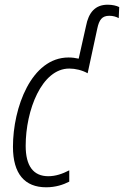

<svg xmlns="http://www.w3.org/2000/svg" viewBox="-20 -785 526 815"><path d="M176 10C216 10 249 -1 274 -14V-62C245 -47 216 -37 185 -37C122 -37 89 -80 89 -166C89 -317 157 -494 274 -494C300 -494 329 -487 352 -474L393 -664C401 -701 413 -718 444 -718C460 -718 473 -714 484 -708L486 -755C474 -761 457 -765 437 -765C384 -765 356 -732 345 -674L314 -536C301 -539 286 -541 271 -541C113 -541 35 -328 35 -162C35 -47 85 10 176 10Z"/></svg>

Font: Noto Sans Condensed Light
Style: Italic
Weight: 300
Width: 3
Italic angle: -12°
Designer: Monotype Design Team
Foundry: Monotype Imaging Inc.
Version: Version 2.013